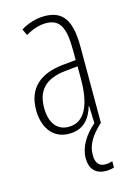

<svg xmlns="http://www.w3.org/2000/svg" viewBox="-116 -599 608 878"><g transform="rotate(-15 188.0 -160.5)"><path d="M234 132C234 86 256 47 307 0H308V-359C308 -487 272 -539 184 -539C147 -539 106 -527 72 -506L86 -476C123 -498 156 -506 182 -506C245 -506 271 -468 271 -356V-308L210 -302C100 -291 37 -238 37 -133C37 -59 73 10 156 10C228 10 259 -38 274 -89H276L279 -7C231 34 199 85 199 138C199 190 227 218 275 218C290 218 304 215 313 212V182C306 185 292 188 279 188C249 188 234 169 234 132ZM212 -272 272 -278V-218C272 -100 240 -21 162 -21C108 -21 75 -61 75 -134C75 -218 119 -262 212 -272Z"/></g></svg>

Font: Noto Sans Georgian ExtraCondensed ExtraLight
Style: Regular
Weight: 200
Width: 2
Designer: Monotype Design Team, Akaki Razmadze
Foundry: Google LLC
Version: Version 2.005